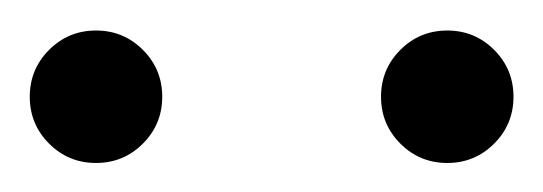

<svg xmlns="http://www.w3.org/2000/svg" viewBox="-20 -764 365 129"><path d="M280.5 -654.5Q299 -654.5 312 -667.5Q325 -680.5 325 -699Q325 -717.5 312 -730.5Q299 -743.5 280.5 -743.5Q262 -743.5 249 -730.5Q236 -717.5 236 -699Q236 -680.5 249 -667.5Q262 -654.5 280.5 -654.5ZM44.5 -654.5Q63 -654.5 76 -667.5Q89 -680.5 89 -699Q89 -717.5 76 -730.5Q63 -743.5 44.5 -743.5Q26 -743.5 13 -730.5Q0 -717.5 0 -699Q0 -680.5 13 -667.5Q26 -654.5 44.5 -654.5Z"/></svg>

Font: Spartan
Style: Regular
Weight: 400
Designer: Matt Bailey, Mirko Velimirovic
Foundry: Matt Bailey
Version: Version 1.003; ttfautohint (v1.8.3)